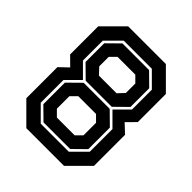

<svg xmlns="http://www.w3.org/2000/svg" viewBox="-197 -817 933 933"><g transform="rotate(45 270.0 -350.0)"><path d="M140.5 0 37.5 -103V-316.5L82.5 -359.5L37.5 -404V-597L140.5 -700H399.5L502.5 -597V-404L457.5 -358.5L502.5 -316.5V-103L399.5 0ZM179.5 -79 116.5 -141V-289L181.5 -353H360.5L425.5 -289V-141L362.5 -79ZM174.5 -65H367.5L439.5 -137V-293L372.5 -360L439.5 -427V-563.5L367.5 -635.5H174.5L102.5 -563.5V-427L169.5 -360L102.5 -293V-137ZM181.5 -367 116.5 -431V-559.5L179.5 -621.5H362.5L425.5 -559.5V-431L360.5 -367ZM209 -141.5H331L361.5 -172V-258L331 -288.5H209L178.5 -258V-172ZM209.5 -430H330.5L361.5 -463V-528L331 -558.5H209L178.5 -528V-463Z"/></g></svg>

Font: Tourney Thin
Style: Bold
Weight: 700
Version: Version 1.015